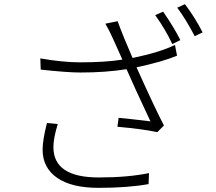

<svg xmlns="http://www.w3.org/2000/svg" viewBox="-20 -871 1040 924"><path d="M206 -279 258 -274Q237 -206 237 -163Q237 -17 455 -17Q596 -17 697 -38L695 15Q595 33 454 33Q324 33 254.5 -15.5Q185 -64 185 -151Q185 -197 206 -279ZM822 -655 832 -603Q763 -574 637 -547Q728 -345 769 -267L737 -235Q668 -250 545 -261L551 -304Q585 -301 704 -287Q619 -468 589 -538Q488 -522 368 -522Q304 -522 176 -536L174 -590Q282 -571 365 -571Q486 -571 569 -584Q532 -666 525 -682Q506 -725 487 -757L546 -769Q573 -695 618 -592Q753 -620 822 -655ZM727 -798 765 -815Q817 -740 848 -678L809 -659Q778 -727 727 -798ZM833 -834 870 -851Q921 -783 955 -715L917 -697Q873 -781 833 -834Z"/></svg>

Font: Noto Sans Korean Light
Style: Regular
Weight: 300
Designer: Ryoko NISHIZUKA  (kana & ideographs); Paul D. Hunt (Latin, Greek & Cyrillic); Wenlong ZHANG  (bopomofo); Sandoll Communi
Foundry: Adobe Systems Incorporated
Version: Version 1.000;PS 1;hotconv 1.0.78;makeotf.lib2.5.61930